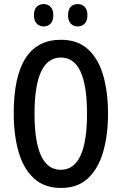

<svg xmlns="http://www.w3.org/2000/svg" viewBox="-20 -921 603 951"><path d="M515 -358Q515 -252 491 -169Q467 -86 416 -38Q365 10 282 10Q199 10 147 -38.5Q95 -87 71.5 -170.5Q48 -254 48 -359Q48 -724 282 -724Q365 -724 416.5 -676.5Q468 -629 491.5 -546.5Q515 -464 515 -358ZM151 -358Q151 -80 281 -80Q411 -80 411 -358Q411 -636 282 -636Q151 -636 151 -358ZM148 -846Q148 -874 162 -887.5Q176 -901 196 -901Q217 -901 230.5 -887Q244 -873 244 -846Q244 -818 230.5 -804Q217 -790 196 -790Q176 -790 162 -804Q148 -818 148 -846ZM317 -846Q317 -874 330.5 -887.5Q344 -901 365 -901Q386 -901 399.5 -887Q413 -873 413 -846Q413 -818 399.5 -804Q386 -790 365 -790Q344 -790 330.5 -804Q317 -818 317 -846Z"/></svg>

Font: Noto Sans Thai ExtCond Med
Style: Regular
Weight: 500
Width: 2
Designer: Monotype Design Team
Foundry: Monotype Imaging Inc.
Version: Version 2.002; ttfautohint (v1.8.4.7-5d5b)